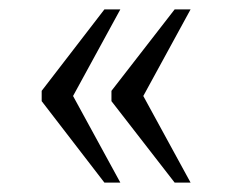

<svg xmlns="http://www.w3.org/2000/svg" viewBox="-20 -475 494 410"><path d="M353 -85H387L286 -270L387 -455H353L218 -281V-259ZM203 -85H237L136 -270L237 -455H203L69 -281V-259Z"/></svg>

Font: Noto Serif Devanagari SemiCondensed Light
Style: Regular
Weight: 300
Width: 4
Designer: Universal Thirst, Indian Type Foundry and the Monotype Design Team
Foundry: Monotype Imaging Inc.
Version: Version 2.004